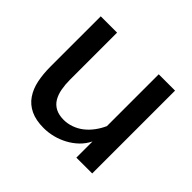

<svg xmlns="http://www.w3.org/2000/svg" viewBox="-129 -685 857 857"><g transform="rotate(45 299.5 -256.5)"><path d="M432 0V-102Q418 -74 396.5 -53.5Q375 -33 349 -19Q323 -5 294 2.5Q265 10 235 10Q186 10 152.5 -6Q119 -22 99 -51.5Q79 -81 71 -120Q63 -159 63 -205V-523H166V-225Q166 -195 171 -168Q176 -141 188 -121Q200 -101 221 -90Q242 -79 273 -79Q297 -79 321 -87.5Q345 -96 365 -111.5Q385 -127 401.5 -149Q418 -171 429 -196V-523H532V0Z"/></g></svg>

Font: Rising Sun Medium
Style: Regular
Weight: 500
Designer: Matt McInerney, Pablo Impallari, Rodrigo Fuenzalida (Raleway font), Stephen Hutchings (Greek), Cristiano Sobral (main ch
Foundry: The Rising Sun Project Authors
Version: Version 4.327; ttfautohint (v1.8.4.7-5d5b-dirty)